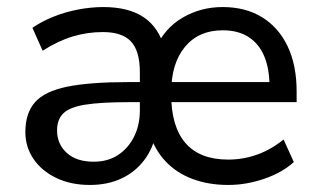

<svg xmlns="http://www.w3.org/2000/svg" viewBox="-20 -516 902 545"><path d="M235 9Q181 9 139.5 -11Q98 -31 75 -65Q52 -99 52 -141Q52 -195 79.5 -226Q107 -257 171 -270Q235 -283 344 -283H389V-226H344Q267 -226 222.5 -219Q178 -212 160 -194.5Q142 -177 142 -146Q142 -107 169.5 -82Q197 -57 246 -57Q286 -57 315 -76Q344 -95 360.5 -128Q377 -161 377 -203V-311Q377 -371 352 -398Q327 -425 272 -425Q228 -425 186.5 -412.5Q145 -400 101 -372L72 -437Q98 -455 131.5 -468.5Q165 -482 202 -489Q239 -496 273 -496Q345 -496 388 -467Q431 -438 447 -379H422Q447 -436 498.5 -466Q550 -496 612 -496Q677 -496 724 -467Q771 -438 796.5 -384.5Q822 -331 822 -256V-226H457V-283H760L745 -270Q745 -321 730 -356.5Q715 -392 685.5 -411Q656 -430 612 -430Q544 -430 505 -383Q466 -336 466 -254V-247Q466 -157 506.5 -110Q547 -63 628 -63Q670 -63 709.5 -77Q749 -91 785 -120L814 -56Q781 -26 730 -8.5Q679 9 628 9Q572 9 526.5 -8Q481 -25 449.5 -58.5Q418 -92 403 -142H424Q415 -95 389 -61Q363 -27 324 -9Q285 9 235 9Z"/></svg>

Font: Nunito Sans 12pt ExtraLight 12pt Medium
Style: Regular
Weight: 500
Version: Version 3.101;gftools[0.9.27]